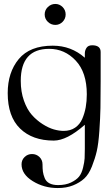

<svg xmlns="http://www.w3.org/2000/svg" viewBox="-20 -711 567 971"><path d="M260 -691Q281 -691 296.5 -675.5Q312 -660 312 -638Q312 -616 296.5 -600.5Q281 -585 260 -585Q238 -585 222 -600.5Q206 -616 206 -638Q206 -660 222 -675.5Q238 -691 260 -691ZM272 240Q202 240 145.5 205Q89 170 89 120Q89 98 104.5 83Q120 68 142 68Q164 68 179.5 83Q195 98 195 120Q195 142 197 157Q199 172 206 189.5Q213 207 230 216Q247 225 274 225Q312 225 339 212Q366 199 379.5 182.5Q393 166 400 137Q407 108 408 89.5Q409 71 409 41V-80Q318 0 252 0Q144 0 81.5 -61Q19 -122 19 -240Q19 -345 75 -412.5Q131 -480 247 -480Q340 -480 409 -419V-440Q409 -456 417.5 -469Q426 -482 446 -482Q489 -482 489 -448V-412V-301Q489 -216 488 -165Q487 -114 482.5 -49Q478 16 469.5 53Q461 90 445 130.5Q429 171 406 192Q383 213 349.5 226.5Q316 240 272 240ZM85 -302Q85 -247 101 -202Q117 -157 141.5 -129.5Q166 -102 196 -83Q226 -64 252.5 -56.5Q279 -49 302 -49Q336 -49 360 -65.5Q384 -82 396 -110Q408 -138 413.5 -168.5Q419 -199 419 -234Q419 -345 363 -404.5Q307 -464 229 -464Q85 -464 85 -302Z"/></svg>

Font: kawoszeh
Style: Medium
Weight: 500
Version: Version 000.030